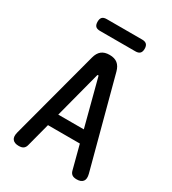

<svg xmlns="http://www.w3.org/2000/svg" viewBox="-219 -1033 1038 1158"><g transform="rotate(30 300.0 -454.0)"><path d="M211 -273H389L305 -594Q303 -600 300 -600Q297 -600 295 -594ZM454 -23 411 -187H189L146 -23Q142 -7 131 1.5Q120 10 98 10Q68 10 55 -6.5Q42 -23 51 -57L215 -673Q224 -707 244.5 -723.5Q265 -740 300 -740Q335 -740 355.5 -723.5Q376 -707 385 -673L549 -57Q558 -23 545 -6.5Q532 10 502 10Q480 10 469 1.5Q458 -7 454 -23ZM177 -836Q155 -836 145.5 -846Q136 -856 136 -877Q136 -898 145.5 -908Q155 -918 177 -918H423Q444 -918 454 -908Q464 -898 464 -877Q464 -856 454 -846Q444 -836 423 -836Z"/></g></svg>

Font: Maple Mono NL Medium
Style: Regular
Weight: 500
Monospace: yes
Designer: subframe7536
Version: Version 7.000